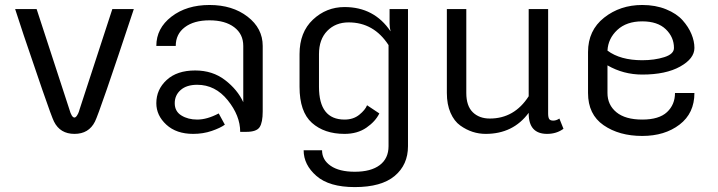

<svg xmlns="http://www.w3.org/2000/svg" viewBox="-20 -537 2923 782"><path d="M41.7 -500H129.2L262.5 -91.7Q271.7 -58.3 283.3 -58.3Q288.3 -58.3 293.8 -66.7Q299.2 -75 301.7 -83.3L304.2 -91.7L437.5 -500H525Q385 -77.5 366.7 -41.7Q341.7 8.3 283.3 8.3Q225 8.3 200 -41.7Q191.7 -57.5 152.1 -172.1Q112.5 -286.7 76.7 -393.3Z M958.3 0Q958.3 -65.8 907.5 -128.8Q856.7 -191.7 783.3 -191.7Q740 -191.7 715.8 -170.4Q691.7 -149.2 691.7 -116.7Q691.7 -83.3 718.8 -66.7Q745.8 -50 783.3 -50Q823.3 -50 870.8 -75L895.8 -29.2Q877.5 -15.8 842.5 -3.8Q807.5 8.3 766.7 8.3Q698.3 8.3 657.5 -29.2Q616.7 -66.7 616.7 -116.7Q616.7 -172.5 658.8 -211.2Q700.8 -250 775 -250Q845.8 -250 896.7 -210.8Q947.5 -171.7 970.8 -120.8V-350Q970.8 -398.3 933.8 -426.2Q896.7 -454.2 833.3 -454.2Q770 -454.2 732.9 -426.2Q695.8 -398.3 695.8 -350H616.7Q616.7 -421.7 678.3 -469.2Q740 -516.7 833.3 -516.7Q926.7 -516.7 988.3 -469.2Q1050 -421.7 1050 -350V-83.3Q1050 -38.3 1037.5 -19.2Q1025 0 983.3 0Z M1279.2 -316.7V-183.3Q1279.2 -50 1383.3 -50Q1419.2 -50 1443.3 -69.6Q1467.5 -89.2 1475 -108.3L1525 -75Q1509.2 -42.5 1472.5 -17.1Q1435.8 8.3 1383.3 8.3Q1300.8 8.3 1250.4 -36.7Q1200 -81.7 1200 -183.3V-316.7Q1200 -405.8 1254.6 -457.1Q1309.2 -508.3 1383.3 -508.3Q1504.2 -508.3 1570.8 -409.2Q1566.7 -424.2 1566.7 -441.7V-500H1641.7V58.3Q1641.7 134.2 1587.5 179.6Q1533.3 225 1425 225Q1320.8 225 1268.8 179.6Q1216.7 134.2 1216.7 75H1291.7Q1291.7 114.2 1326.7 138.3Q1361.7 162.5 1425 162.5Q1490.8 162.5 1526.7 135.4Q1562.5 108.3 1562.5 58.3V-353.3Q1502.5 -445.8 1400 -445.8Q1346.7 -445.8 1312.9 -411.2Q1279.2 -376.7 1279.2 -316.7Z M2275 -12.5Q2246.7 8.3 2208.3 8.3Q2133.3 8.3 2133.3 -75V-77.5Q2070 8.3 1958.3 8.3Q1930.8 8.3 1905 0Q1879.2 -8.3 1854.6 -25.8Q1830 -43.3 1815 -77.5Q1800 -111.7 1800 -158.3V-500H1879.2V-158.3Q1879.2 -105.8 1905.4 -80Q1931.7 -54.2 1975 -54.2Q2075 -54.2 2133.3 -145V-500H2212.5V-75Q2212.5 -59.2 2216.7 -52.5Q2220.8 -45.8 2233.3 -45.8Q2245.8 -45.8 2258.3 -54.2Z M2595.8 -516.7Q2650 -516.7 2692.9 -499.2Q2735.8 -481.7 2760 -454.6Q2784.2 -427.5 2796.2 -398.3Q2808.3 -369.2 2808.3 -341.7Q2808.3 -298.3 2750 -265.8Q2691.7 -233.3 2595.8 -233.3Q2519.2 -233.3 2454.2 -270.8V-158.3Q2454.2 -110 2490.4 -80Q2526.7 -50 2595.8 -50Q2664.2 -50 2696.7 -80.4Q2729.2 -110.8 2729.2 -158.3H2808.3Q2808.3 -75.8 2747.9 -29.6Q2687.5 16.7 2595.8 16.7Q2501.7 16.7 2438.3 -27.1Q2375 -70.8 2375 -158.3V-325Q2375 -413.3 2440.4 -465Q2505.8 -516.7 2595.8 -516.7ZM2454.2 -330.8Q2506.7 -291.7 2595.8 -291.7Q2645.8 -291.7 2685.4 -304.2Q2725 -316.7 2725 -341.7Q2725 -385.8 2691.7 -417.9Q2658.3 -450 2595.8 -450Q2531.7 -450 2494.2 -415Q2456.7 -380 2454.2 -330.8Z"/></svg>

Font: BoonBaan
Style: Regular
Weight: 400
Designer: Sungsit Sawaiwan
Foundry: FontUni
Version: Version 2.0